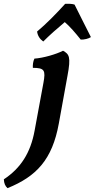

<svg xmlns="http://www.w3.org/2000/svg" viewBox="-133 -731 493 999"><path d="M92 -515C124 -547 162 -581 204 -616C231 -593 260 -559 287 -525C304 -524 329 -530 340 -538C309 -600 280 -656 255 -707C245 -711 227 -712 206 -711C160 -660 107 -606 60 -567C63 -545 74 -528 92 -515ZM-94 248C57 187 139 99 173 -88L218 -336C237 -436 227 -449 195 -467C160 -449 92 -429 46 -426C39 -411 37 -394 38 -378C99 -378 105 -365 93 -300L47 -51C26 64 -25 144 -113 202C-112 223 -106 237 -94 248Z"/></svg>

Font: Vollkorn Semibold
Style: Italic
Weight: 600
Italic angle: -11°
Designer: Friedrich Althausen
Foundry: Friedrich Althausen
Version: Version 4.015;PS 004.015;hotconv 1.0.88;makeotf.lib2.5.64775